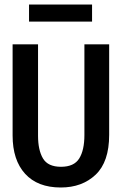

<svg xmlns="http://www.w3.org/2000/svg" viewBox="-20 -820 540 853"><path d="M250 13Q147 13 91.5 -48Q36 -109 36 -218V-623H149V-217Q149 -153 171 -116Q193 -79 251 -79Q309 -79 332 -116Q355 -153 355 -220V-623H465V-221Q465 -101 405 -44Q345 13 250 13ZM109 -724V-800H389V-724Z"/></svg>

Font: Inconsolata
Style: Bold
Weight: 700
Monospace: yes
Designer: Raph Levien, Cyreal, Brenton Simpson
Foundry: Raph Levien, Cyreal, Google
Version: Version 3.100; ttfautohint (v1.8.4.7-5d5b)